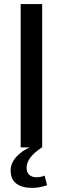

<svg xmlns="http://www.w3.org/2000/svg" viewBox="-20 -720 307 938"><path d="M186 -700V0H81V-700ZM138 198Q88 198 60 177Q32 156 32 113Q32 78 58.5 47.5Q85 17 134 -4L185 0Q148 24 129 49Q110 74 110 100Q110 122 123 134Q136 146 158 146Q179 146 198 138L210 185Q195 190 176.5 194Q158 198 138 198Z"/></svg>

Font: Pathway Extreme Medium
Style: Regular
Weight: 500
Designer: Eduardo Rodriguez Tunni
Foundry: Eduardo Rodriguez Tunni
Version: Version 1.001;gftools[0.9.26]